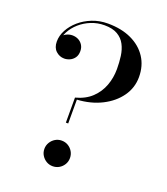

<svg xmlns="http://www.w3.org/2000/svg" viewBox="-140 -858 840 966"><g transform="rotate(20 279.5 -375.0)"><path d="M242.5 -219V-353Q295.5 -367 328.2 -398.2Q361 -429.5 376.5 -471.5Q392 -513.5 392 -560Q392 -595.5 387.5 -628.8Q383 -662 369.2 -688.2Q355.5 -714.5 328.8 -730.2Q302 -746 258 -746Q221 -746 187.5 -732.5Q154 -719 128.2 -696.2Q102.5 -673.5 87.5 -645Q72.5 -616.5 72.5 -587.5H61Q61 -604 70 -616.8Q79 -629.5 93.8 -636.2Q108.5 -643 124 -643Q141 -643 155.5 -635.8Q170 -628.5 179 -614.5Q188 -600.5 188 -581.5Q188 -559.5 178 -545.8Q168 -532 153.2 -525.5Q138.5 -519 124 -519Q98.5 -519 79.2 -536.8Q60 -554.5 60 -587.5Q60 -618.5 76.2 -649Q92.5 -679.5 121.2 -704.5Q150 -729.5 188.5 -744.8Q227 -760 271.5 -760Q344 -760 397.5 -735Q451 -710 480.5 -665Q510 -620 510 -560Q510 -502.5 476.8 -455.8Q443.5 -409 386 -380Q328.5 -351 255 -346.5V-219ZM254.5 10Q236 10 220.5 0.8Q205 -8.5 195.5 -24Q186 -39.5 186 -58.5Q186 -77 195.5 -92.8Q205 -108.5 220.5 -117.8Q236 -127 254.5 -127Q273.5 -127 289 -117.8Q304.5 -108.5 313.8 -92.8Q323 -77 323 -58.5Q323 -39.5 313.8 -24Q304.5 -8.5 289 0.8Q273.5 10 254.5 10Z"/></g></svg>

Font: Bodoni Moda 18pt Medium
Style: Regular
Weight: 500
Designer: Owen Earl
Foundry: indestructible type
Version: Version 2.004